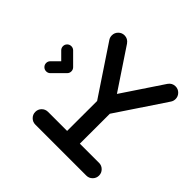

<svg xmlns="http://www.w3.org/2000/svg" viewBox="-187 -1214 1509 1509"><g transform="rotate(-45 567.0 -460.0)"><path d="M707 -873Q707 -853.5 693.4 -839.8L600.1 -746.6Q586.4 -732.9 566.9 -732.9Q547.4 -732.9 533.7 -746.6L440.4 -839.8Q426.8 -853.5 426.8 -873Q426.8 -892.6 440.4 -906.2Q454.1 -919.9 473.1 -919.9Q492.7 -919.9 506.3 -906.2L566.9 -845.7L627.4 -906.2Q641.1 -919.9 660.6 -919.9Q679.7 -919.9 693.4 -906.2Q707 -892.6 707 -873ZM1031.2 -129.9Q1063 -107.9 1063 -70.8Q1063 -41.5 1042.2 -20.8Q1021.5 0 992.2 0Q969.7 0 952.1 -12.2L545.4 -283.7L212.4 -284.2V-70.8Q212.4 -41.5 191.7 -20.8Q170.9 0 141.6 0Q112.3 0 91.6 -20.8Q70.8 -41.5 70.8 -70.8V-637.7Q70.8 -667 91.6 -687.7Q112.3 -708.5 141.6 -708.5Q170.9 -708.5 191.4 -688.2Q211.9 -668 212.4 -637.7V-425.8L545.4 -425.3L952.1 -696.3Q969.7 -708.5 992.2 -708.5Q1021.5 -708.5 1042.2 -687.7Q1063 -667 1063 -637.7Q1063 -601.1 1031.2 -578.6L694.8 -354.5Z"/></g></svg>

Font: Robtronika
Style: Regular
Weight: 400
Designer: GGBot
Version: 1.00